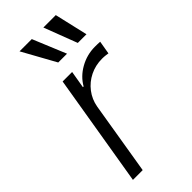

<svg xmlns="http://www.w3.org/2000/svg" viewBox="-249 -830 878 878"><g transform="rotate(-45 189.5 -391.0)"><path d="M38 0 128.9 -545.5H190.3L176.1 -461.6H180.8Q203.8 -502.8 248.9 -528.2Q294 -553.6 345.5 -553.6Q353.7 -553.6 363.1 -553.4Q372.5 -553.3 378.9 -552.6L367.9 -488.3Q363.6 -489 353.2 -490.4Q342.7 -491.8 329.9 -491.8Q287.3 -491.8 251.1 -473.9Q214.8 -456 190.7 -424.4Q166.5 -392.8 159.4 -352.3L101.2 0ZM302.6 -621.1 241.1 -782.3H321.4L358.7 -621.1ZM176.1 -621.1 87 -782.3H166.2L233 -621.1Z"/></g></svg>

Font: Inter Light  BETA
Style: Italic
Weight: 300
Italic angle: 9.39999°
Designer: Rasmus Andersson
Foundry: rsms
Version: Version 3.011;git-f93a4a705